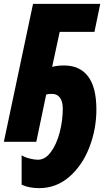

<svg xmlns="http://www.w3.org/2000/svg" viewBox="-25 -734 573 994"><path d="M87 222V70Q105 81 129.5 87Q154 93 171 93Q209 93 238.5 53Q268 13 284 -48.5Q300 -110 300 -172Q300 -208 285.5 -228Q271 -248 244 -248Q223 -248 214 -244L163 0H-5L146 -714H494L464 -569H284L245 -388Q272 -395 307 -395Q388 -395 431 -338.5Q474 -282 474 -167Q474 -65 437.5 29Q401 123 333.5 181.5Q266 240 178 240Q124 240 87 222Z"/></svg>

Font: Noto Sans UI CondBlack
Style: Italic
Weight: 900
Width: 3
Italic angle: -12°
Designer: Monotype Design Team
Foundry: Monotype Imaging Inc.
Version: Version 1.001